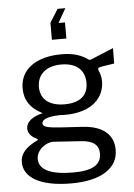

<svg xmlns="http://www.w3.org/2000/svg" viewBox="-63 -835 736 1057"><g transform="rotate(-5 305.5 -307.0)"><path d="M330 -622V-711H294L339 -789H296L250 -716V-622ZM288 175C454 175 547 113 547 12C547 -68 494 -123 375 -130C326 -133 286 -135 259 -137C185 -142 158 -148 158 -168C158 -186 180 -203 256 -205C265 -204 278 -204 286 -204C436 -204 505 -281 505 -371C505 -399 496 -420 492 -429C487 -443 488 -447 509 -451C533 -455 548 -457 580 -462L581 -547C543 -532 499 -513 467 -500C459 -496 447 -491 442 -496C406 -522 364 -538 295 -538C159 -538 66 -477 66 -370C66 -307 95 -259 164 -224C103 -210 72 -181 72 -147C72 -120 90 -101 119 -87C127 -84 127 -80 119 -76C59 -47 26 -12 26 35C26 120 117 175 288 175ZM304 116C182 116 115 86 115 25C115 -26 170 -64 210 -62L361 -52C431 -48 459 -20 459 25C459 87 409 116 304 116ZM289 -262C205 -262 156 -301 156 -369C156 -438 205 -482 289 -482C374 -482 419 -439 419 -369C419 -301 375 -262 289 -262Z"/></g></svg>

Font: Cheyenne Sans
Style: Regular
Weight: 400
Designer: The Public Sans project authors (U.S. Web Design System), Libre Franklin designed by Pablo Impallari and Rodrigo Fuenzal
Foundry: The Cheyenne Sans Project Authors
Version: Version 2.007